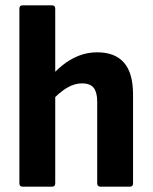

<svg xmlns="http://www.w3.org/2000/svg" viewBox="-20 -703 575 723"><path d="M359 0Q346 0 346 -13V-321Q346 -355 333 -372Q320 -389 289 -389Q259 -389 230 -371Q201 -353 173 -322L164 -407Q188 -435 215 -457Q242 -479 275 -492.5Q308 -506 346 -506Q413 -506 447 -467Q481 -428 481 -347V-13Q481 0 469 0ZM65 0Q53 0 53 -13V-670Q53 -683 65 -683H176Q188 -683 188 -670V-13Q188 0 176 0Z"/></svg>

Font: Sofia Sans Semi Condensed ExtraBold
Style: Regular
Weight: 800
Designer: Botio Nikoltchev, Ani Petrova
Foundry: lettersoup
Version: Version 4.100